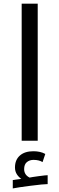

<svg xmlns="http://www.w3.org/2000/svg" viewBox="-20 -780 329 1064"><path d="M100.1 -759.8H189V0H100.1ZM50.8 217.8 98.1 210.9Q84 202.1 73.5 186Q63 169.9 63 147.9Q63 106 90.1 82Q117.2 58.1 165 58.1Q204.1 58.1 231 73.2L215.8 118.2Q195.8 106 166 106Q144 106 128.9 118.4Q113.8 130.9 113.8 157.2Q113.8 189 144 204.1Q153.8 201.7 193.8 196.3Q233.9 190.9 244.1 190.9V240.2Q221.7 240.2 149.2 249.5Q76.7 258.8 50.8 264.2Z"/></svg>

Font: Droid Arabic Kufi
Style: Regular
Weight: 400
Designer: Pascal Zoghbi
Foundry: Irfont.ir
Version: Version 1.00 February 28, 2013, initial release